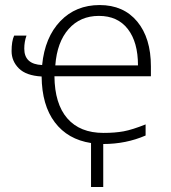

<svg xmlns="http://www.w3.org/2000/svg" viewBox="-20 -561 676 761"><path d="M199.2 -301.8H526.9Q526.9 -394 486.6 -446Q446.3 -498 372.1 -498Q297.9 -498 252 -446Q206.1 -394 199.2 -301.8ZM389.2 180.2H340.8V5.9Q248.5 -8.3 197.3 -76.2Q146 -144 145 -257.8Q83.5 -261.2 54.7 -290Q25.9 -318.8 25.9 -358.4Q25.9 -397.9 36.1 -419.9H85Q76.2 -395.5 76.2 -368.2Q76.2 -306.2 147 -303.2Q157.7 -413.1 219 -477.1Q280.3 -541 375 -541Q469.7 -541 523.9 -475.6Q578.1 -410.2 578.1 -297.9V-258.8H195.8Q196.8 -149.4 246.8 -91.8Q296.9 -34.2 390.1 -34.2Q435.5 -34.2 470 -40.5Q504.4 -46.9 557.1 -67.9V-23.9Q479.5 9.8 389.2 9.8Z"/></svg>

Font: OpenSans-Light
Style: Regular
Weight: 300
Foundry: Ascender Corporation
Version: Version 1.10